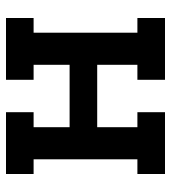

<svg xmlns="http://www.w3.org/2000/svg" viewBox="15 -585 570 640"><g transform="rotate(-90 300.0 -265.0)"><path d="M40 0V-92H89V-438H40V-530H246V-438H196V-318H404V-438H354V-530H560V-438H511V-92H560V0H354V-92H404V-226H196V-92H246V0Z"/></g></svg>

Font: Iosevka Curly Slab SmBdEx
Style: Regular
Weight: 600
Width: 7
Monospace: yes
Designer: Belleve Invis
Foundry: Belleve Invis
Version: Version 11.1.0; ttfautohint (v1.8.3)